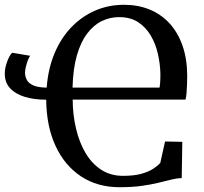

<svg xmlns="http://www.w3.org/2000/svg" viewBox="-20 -771 853 802"><path d="M741.5 -178.5 739 -27Q717.5 -26.5 693.8 -20.5Q670 -14.5 640.2 -7.2Q610.5 0 571.2 5.5Q532 11 479 11Q387 11 318.5 -34.2Q250 -79.5 212 -161.5Q174 -243.5 173 -354.5Q123 -354.5 84 -366.2Q45 -378 22.5 -402Q0 -426 0 -463Q0 -481.5 5.5 -500.2Q11 -519 18.2 -533Q25.5 -547 32 -550.5L106 -538Q101.5 -532.5 96.5 -519.5Q91.5 -506.5 88 -491.8Q84.5 -477 84.5 -467.5Q84.5 -452 91.8 -437.8Q99 -423.5 118.8 -414.5Q138.5 -405.5 175 -405Q181 -484.5 207.8 -548.2Q234.5 -612 278 -657.2Q321.5 -702.5 377.5 -726.8Q433.5 -751 498 -751Q557 -751 605 -731.2Q653 -711.5 688 -673.5Q723 -635.5 742.2 -580.8Q761.5 -526 762 -455.5Q762 -436 761.2 -417.5Q760.5 -399 759.2 -382.8Q758 -366.5 755 -355H283.5Q284 -290.5 297.8 -232.8Q311.5 -175 338 -130.8Q364.5 -86.5 403.5 -61.5Q442.5 -36.5 493.5 -36.5Q538.5 -36.5 568.5 -44.5Q598.5 -52.5 617.8 -64.8Q637 -77 649.5 -90.5L669.5 -180ZM283 -405H646.5Q648 -414 648.8 -423.5Q649.5 -433 649.8 -443.2Q650 -453.5 650 -463Q649 -504.5 639.5 -546.2Q630 -588 609.5 -622.8Q589 -657.5 556.8 -678.5Q524.5 -699.5 477.5 -699.5Q439 -699.5 404.8 -682.8Q370.5 -666 343.8 -630.5Q317 -595 301 -539.2Q285 -483.5 283 -405Z"/></svg>

Font: Merriweather 48pt
Style: Regular
Weight: 400
Version: Version 2.100